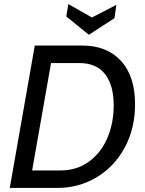

<svg xmlns="http://www.w3.org/2000/svg" viewBox="-20 -924 712 944"><path d="M151 -700H385Q505 -700 574.5 -625Q644 -550 644 -411Q644 -292 593 -198Q542 -104 454.5 -52Q367 0 262 0H28ZM277 -86Q358 -86 417.5 -129.5Q477 -173 508 -246Q539 -319 539 -406Q539 -505 496.5 -559.5Q454 -614 370 -614H231L138 -86ZM306 -843 316 -904 432 -838 552 -900 543 -835 417 -753Z"/></svg>

Font: Cabin
Style: Italic
Weight: 400
Italic angle: -7°
Designer: Pablo Impallari
Foundry: Pablo Impallari. http://www.impallari.com Igino Marini. http://www.ikern.com
Version: Version 2.200